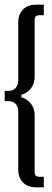

<svg xmlns="http://www.w3.org/2000/svg" viewBox="-20 -780 222 820"><path d="M0 -348V-392H18Q36 -392 47 -404.5Q58 -417 58 -437V-685Q58 -719 78.5 -739.5Q99 -760 133 -760H167V-715H148Q128 -715 128 -695V-452Q128 -424 113 -403.5Q98 -383 71 -375V-365Q97 -357 112.5 -336.5Q128 -316 128 -288V-45Q128 -25 148 -25H167V20H133Q99 20 78.5 -0.5Q58 -21 58 -55V-304Q58 -324 47 -336Q36 -348 18 -348Z"/></svg>

Font: Exetegue
Style: Regular
Weight: 400
Designer: Fábio Duarte Martins
Foundry: Fábio Duarte Martins
Version: Version 0.001